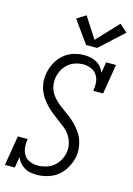

<svg xmlns="http://www.w3.org/2000/svg" viewBox="-143 -1047 778 1127"><g transform="rotate(15 245.5 -484.0)"><path d="M199 8Q178 8 158.5 4.5Q139 1 122.5 -9Q106 -19 93.5 -33.5Q81 -48 74 -66L63 0H3L33 -181H93Q88 -155 90.5 -130Q93 -105 105.5 -85Q118 -65 141 -55.5Q164 -46 190 -46Q214 -46 239.5 -53.5Q265 -61 285 -77.5Q305 -94 318 -117.5Q331 -141 335 -166Q339 -192 333 -217.5Q327 -243 313.5 -264Q300 -285 280.5 -301Q261 -317 241 -331.5Q221 -346 201.5 -361.5Q182 -377 164.5 -394.5Q147 -412 132.5 -432Q118 -452 108.5 -475.5Q99 -499 96 -525.5Q93 -552 98 -579Q103 -611 118.5 -642.5Q134 -674 160.5 -698Q187 -722 220.5 -732.5Q254 -743 286 -743Q306 -743 325.5 -739Q345 -735 362 -725.5Q379 -716 391 -701.5Q403 -687 410 -669L421 -735H481L451 -554H391Q396 -580 394 -605Q392 -630 379 -650Q366 -670 343 -679.5Q320 -689 295 -689Q271 -689 246.5 -681Q222 -673 203 -656Q184 -639 172.5 -616.5Q161 -594 157 -570Q153 -543 158.5 -517.5Q164 -492 178 -471.5Q192 -451 211 -434.5Q230 -418 250 -403.5Q270 -389 290 -374Q310 -359 327.5 -341.5Q345 -324 360 -303.5Q375 -283 384 -259.5Q393 -236 396 -210Q399 -184 395 -157Q389 -124 372 -91.5Q355 -59 328 -36Q301 -13 266.5 -2.5Q232 8 199 8ZM281 -803 184 -938 239 -972 321 -845 444 -976 491 -934 348 -803Z"/></g></svg>

Font: Iosevka QP Light
Style: Italic
Weight: 300
Italic angle: -9°
Designer: Belleve Invis
Foundry: Belleve Invis
Version: Version 20.0.0; ttfautohint (v1.8.4)